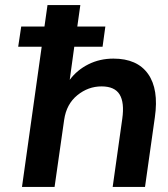

<svg xmlns="http://www.w3.org/2000/svg" viewBox="-20 -740 666 760"><path d="M426 0 464 -270Q473 -334 453.5 -366Q434 -398 382 -398Q329 -398 286 -363Q243 -328 234 -266L196 0H67L145 -555H52L64 -635H156L168 -720H298L286 -635H397L386 -555H274L256 -424Q285 -463 330 -485.5Q375 -508 429 -508Q523 -508 566 -447.5Q609 -387 593 -276L554 0Z"/></svg>

Font: Host Grotesk
Style: Bold Italic
Weight: 700
Italic angle: -8°
Designer: Doğukan Karapınar
Foundry: Element Type
Version: Version 1.003; ttfautohint (v1.8.4.7-5d5b)